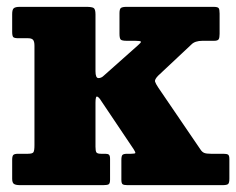

<svg xmlns="http://www.w3.org/2000/svg" viewBox="-20 -540 689 560"><path d="M62 -428.5H34Q21.5 -428.5 18.5 -432Q15.5 -435.5 15.5 -447.5V-499Q15.5 -512 20.2 -516Q25 -520 37.5 -520H232Q247.5 -520 253 -516.8Q258.5 -513.5 258.5 -498V-332.5Q258.5 -312.5 267 -312.2Q275.5 -312 283.5 -320L382.5 -408Q392 -416 391 -418.5Q390 -421 374 -421H350Q336 -421 332.2 -424.5Q328.5 -428 328.5 -441.5V-501.5Q328.5 -514 333 -517Q337.5 -520 349 -520H603Q615 -520 617.8 -516.2Q620.5 -512.5 620.5 -500.5V-441Q620.5 -430 617.8 -425.5Q615 -421 604.5 -421H570.5Q548.5 -421 538 -410L441 -319Q430.5 -308 432.2 -302Q434 -296 442 -284L565 -103.5Q569.5 -96.5 575.8 -94Q582 -91.5 595 -91.5H631Q641.5 -91.5 645.2 -89Q649 -86.5 649 -76V-18.5Q649 -6 645 -3Q641 0 629 0H351.5Q341 0 337.5 -2.8Q334 -5.5 334 -16V-73Q334 -85 337.2 -88.2Q340.5 -91.5 351.5 -91.5H362.5Q374.5 -91.5 374.8 -94Q375 -96.5 370 -104.5L275 -246Q269 -256 263.8 -258.2Q258.5 -260.5 258.5 -240.5V-112Q258.5 -99.5 261.2 -95.5Q264 -91.5 274.5 -91.5H287Q294.5 -91.5 297.8 -88.8Q301 -86 301 -76.5V-16Q301 -5 297 -2.5Q293 0 281 0H38.5Q26 0 20.8 -3.5Q15.5 -7 15.5 -18.5V-74Q15.5 -84.5 18.8 -88Q22 -91.5 33.5 -91.5H61.5Q74.5 -91.5 77.5 -96Q80.5 -100.5 80.5 -116.5V-406.5Q80.5 -419.5 76.2 -424Q72 -428.5 62 -428.5Z"/></svg>

Font: Besley* Narrow Heavy
Style: Regular
Weight: 800
Width: 4
Designer: Owen Earl
Foundry: indestructible type*
Version: Version 3.000; ttfautohint (v1.8.3)